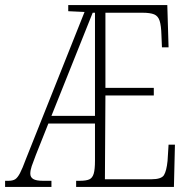

<svg xmlns="http://www.w3.org/2000/svg" viewBox="-22 -734 744 754"><path d="M-2 0V-24H11Q28 -24 37.5 -30Q47 -36 56.5 -54Q66 -72 80 -110L310 -687L246 -690V-714H635L640 -548H614L612 -596Q611 -633 605 -652Q599 -671 583.5 -677.5Q568 -684 537 -684H392V-389H582V-359H392L390 -30H572Q612 -30 622 -46.5Q632 -63 636 -102L640 -166H665L661 0H277V-24H291Q316 -24 328.5 -29.5Q341 -35 346 -52Q351 -69 351 -103V-249H168L119 -126Q108 -98 102.5 -81.5Q97 -65 97 -52Q97 -38 108.5 -31Q120 -24 147 -24H180V0ZM180 -279H351V-684H342Z"/></svg>

Font: Noto Serif Myanmar ExtraCondensed ExtraLight
Style: Regular
Weight: 200
Width: 2
Designer: Ben Mitchell and the Monotype Design Team
Foundry: Monotype Imaging Inc.
Version: Version 2.106; ttfautohint (v1.8.4.7-5d5b)